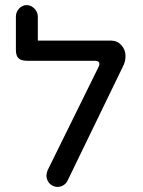

<svg xmlns="http://www.w3.org/2000/svg" viewBox="-20 -738 567 761"><path d="M188.5 -2Q176.8 -7.8 170.4 -19Q164.1 -30.3 164.1 -42Q164.1 -50.8 168.9 -63.5L371.1 -473.6Q374 -479.5 374 -484.4Q374 -497.1 357.4 -497.1H87.9Q64.5 -497.1 53.7 -506.8Q43 -516.6 43 -540V-671.9Q43 -690.4 55.7 -704.1Q68.4 -717.8 85.9 -717.8Q102.5 -717.8 116.2 -704.1Q129.9 -690.4 129.9 -671.9V-577.1H419.9Q444.3 -577.1 460.9 -559.1Q477.5 -541 477.5 -515.6Q477.5 -494.1 467.8 -475.6L248 -22.5Q242.2 -10.7 231.4 -3.9Q220.7 2.9 208 2.9Q198.2 2.9 188.5 -2Z"/></svg>

Font: jf-openhuninn-2.0
Style: Regular
Weight: 400
Designer: [Kosugi Maru]
Designed by MOTOYA      

[Varela Round]
Joe Prince (Latin component); Avraham Cornfeld (Hebrew component)
Foundry: justfont CO.,LTD.
Version: 2.0